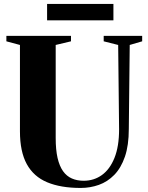

<svg xmlns="http://www.w3.org/2000/svg" viewBox="-20 -920 730 948"><path d="M378.5 8Q280 8 213 -20Q146 -48 112.2 -109.8Q78.5 -171.5 78.5 -271.5V-698L11.5 -716V-743H330.5V-716L255 -698V-239Q255 -180.5 264.2 -140.2Q273.5 -100 291.2 -75Q309 -50 334.8 -38.8Q360.5 -27.5 393 -27.5Q444 -27.5 483.2 -55.8Q522.5 -84 545.2 -140.5Q568 -197 568 -281.5L563.5 -698L492 -716V-743H682V-716L620.5 -698L616 -283.5Q616 -202.5 596.8 -146.5Q577.5 -90.5 544.2 -56.5Q511 -22.5 468.2 -7.2Q425.5 8 378.5 8ZM540 -900.5V-819.5H212.5V-900.5Z"/></svg>

Font: Merriweather 120pt ExtraBold
Style: Regular
Weight: 800
Version: Version 2.100